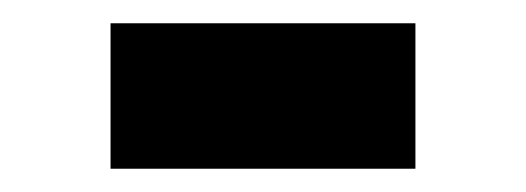

<svg xmlns="http://www.w3.org/2000/svg" viewBox="-20 -378 452 165"><path d="M75 -358H337V-233H75Z"/></svg>

Font: OVRPSS Recut ExtraBold
Style: Regular
Weight: 800
Designer: Giant Group
Foundry: Giant Group
Version: Version 1.001;hotconv 1.0.109;makeotfexe 2.5.65596